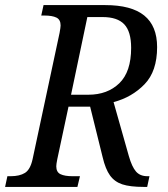

<svg xmlns="http://www.w3.org/2000/svg" viewBox="-39 -734 661 754"><path d="M-10 -42H3Q38 -42 59 -55Q80 -68 89 -109L195 -605Q199 -627 199 -634Q199 -657 182.5 -665Q166 -673 135 -673H123L132 -714H374Q477 -714 527.5 -673Q578 -632 578 -549Q578 -454 528.5 -403Q479 -352 407 -333L467 -121Q479 -79 495 -60.5Q511 -42 540 -42H548L539 0H525Q472 0 441.5 -10Q411 -20 393 -45Q375 -70 364 -117L315 -315H230L186 -109Q182 -89 182 -81Q182 -58 198.5 -50Q215 -42 246 -42H275L265 0H-19ZM308 -362Q383 -362 429.5 -407Q476 -452 476 -546Q476 -610 449 -638.5Q422 -667 364 -667H304L240 -362Z"/></svg>

Font: Noto Serif Narrow
Style: Italic
Weight: 400
Width: 4
Italic angle: -12°
Designer: Monotype Design Team
Foundry: Monotype Imaging Inc.
Version: Version 1.001